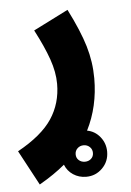

<svg xmlns="http://www.w3.org/2000/svg" viewBox="-89 -420 467 686"><g transform="rotate(-5 145.0 -76.5)"><path d="M276 134Q276 169 252 193Q228 217 194 217Q168 217 147.5 203.5Q127 190 118 167Q80 199 26 230L-41 105Q46 57 82.5 2Q119 -53 119 -123Q119 -165 102.5 -212Q86 -259 54 -320L179 -383Q219 -304 236 -247Q253 -190 253 -131Q253 -30 211 53Q239 58 257.5 81Q276 104 276 134ZM225 134Q225 121 216 112.5Q207 104 194 104Q181 104 172 112.5Q163 121 163 134Q163 147 172 155Q181 163 194 163Q207 163 216 155Q225 147 225 134Z"/></g></svg>

Font: Noto Sans Arabic Cond
Style: Bold
Weight: 700
Width: 3
Designer: Nadine Chahine
Foundry: Monotype Imaging Inc.
Version: Version 1.001